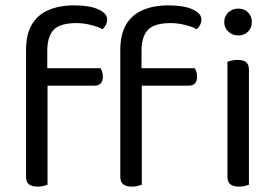

<svg xmlns="http://www.w3.org/2000/svg" viewBox="-20 -690 1028 715"><path d="M142 -371V-436H354Q357 -432 360 -423.5Q363 -415 363 -404Q363 -388 355 -379.5Q347 -371 332 -371ZM156 -499V-382H77V-503Q77 -562 98.5 -598.5Q120 -635 160.5 -652.5Q201 -670 257 -670Q314 -670 346.5 -655Q379 -640 379 -618Q379 -607 374.5 -598Q370 -589 362 -581Q344 -591 317 -597.5Q290 -604 265 -604Q204 -604 180 -579Q156 -554 156 -499ZM77 -426H157V-2Q152 0 142 2.5Q132 5 120 5Q99 5 88 -3.5Q77 -12 77 -31ZM493 -371V-436H705Q708 -432 711 -423.5Q714 -415 714 -404Q714 -388 706 -379.5Q698 -371 683 -371ZM507 -499V-382H428V-503Q428 -562 449.5 -598.5Q471 -635 511.5 -652.5Q552 -670 608 -670Q665 -670 697.5 -655Q730 -640 730 -618Q730 -607 725.5 -598Q721 -589 713 -581Q695 -591 668 -597.5Q641 -604 616 -604Q555 -604 531 -579Q507 -554 507 -499ZM428 -426H508V-2Q503 0 493 2.5Q483 5 471 5Q450 5 439 -3.5Q428 -12 428 -31ZM815 -608Q815 -629 830 -643.5Q845 -658 867 -658Q890 -658 904 -643.5Q918 -629 918 -608Q918 -587 904 -572.5Q890 -558 867 -558Q845 -558 830 -572.5Q815 -587 815 -608ZM827 -264H907V-2Q902 0 892 2.5Q882 5 870 5Q849 5 838 -3.5Q827 -12 827 -31ZM907 -225H827V-460Q832 -462 842.5 -464.5Q853 -467 865 -467Q886 -467 896.5 -458.5Q907 -450 907 -430Z"/></svg>

Font: Baloo Tammudu 2
Style: Regular
Weight: 400
Designer: Maithili Shingre, Omkar Shende and Ek Type
Foundry: Ek Type
Version: Version 1.700